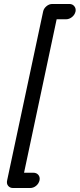

<svg xmlns="http://www.w3.org/2000/svg" viewBox="-20 -847 401 966"><path d="M147 22Q164 22 173 33Q182 44 179 60Q175 77 161.5 88Q148 99 131 99H46Q30 99 21 88Q12 77 16 60L197 -789Q200 -804 213.5 -815.5Q227 -827 243 -827H329Q345 -827 354 -815.5Q363 -804 360 -789Q356 -772 342 -761Q328 -750 312 -750H265L101 22Z"/></svg>

Font: VDS Compensated
Style: Light Italic
Weight: 300
Italic angle: -12°
Designer: artmaker
Foundry: artmaker
Version: Version 1.000 2012 initial release